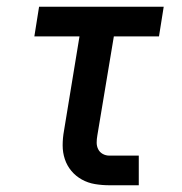

<svg xmlns="http://www.w3.org/2000/svg" viewBox="-20 -550 540 570"><path d="M305 0Q283 0 262 -3.5Q241 -7 223 -17Q205 -27 192 -42.5Q179 -58 172.5 -77.5Q166 -97 166 -118.5Q166 -140 170 -162L216 -442H82L96 -530H466L452 -442H318L269 -148Q267 -137 267 -126.5Q267 -116 271.5 -107Q276 -98 285 -93Q294 -88 305 -88H392V0Z"/></svg>

Font: Iosevka Slab Semibold
Style: Italic
Weight: 600
Italic angle: -9°
Monospace: yes
Designer: Belleve Invis
Foundry: Belleve Invis
Version: Version 11.1.1; ttfautohint (v1.8.3)